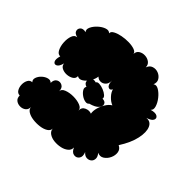

<svg xmlns="http://www.w3.org/2000/svg" viewBox="-143 -750 948 948"><g transform="rotate(-45 330.5 -276.5)"><path d="M238 -25Q229 -6 210 -3Q191 0 171.5 -9Q152 -18 141.5 -34.5Q131 -51 140 -70Q125 -57 111 -57.5Q97 -58 89 -67.5Q81 -77 81.5 -91Q82 -105 97 -118Q73 -108 59 -118Q45 -128 47.5 -145.5Q50 -163 74 -173Q57 -172 45.5 -185.5Q34 -199 29.5 -219.5Q25 -240 27 -261Q29 -282 39 -297Q49 -312 66 -313Q51 -313 41.5 -328Q32 -343 29 -366Q26 -389 29 -411.5Q32 -434 41.5 -449Q51 -464 66 -464Q47 -464 38 -476Q29 -488 29 -504Q29 -520 38 -532Q47 -544 66 -544Q66 -559 79.5 -567Q93 -575 110.5 -575.5Q128 -576 142 -568.5Q156 -561 156 -546Q166 -556 181 -551Q196 -546 208 -533Q220 -520 224 -505Q228 -490 218 -480Q241 -480 249 -465.5Q257 -451 249 -436Q241 -421 218 -421Q234 -421 242 -400.5Q250 -380 250 -353.5Q250 -327 242 -306.5Q234 -286 218 -286Q241 -287 249.5 -268Q258 -249 251 -232Q268 -235 288.5 -229.5Q309 -224 327.5 -212.5Q346 -201 355 -186Q362 -204 379 -220Q396 -236 413 -240Q397 -248 404.5 -261Q412 -274 442 -274Q420 -273 408.5 -284Q397 -295 396.5 -309.5Q396 -324 407 -335Q388 -337 368.5 -349Q349 -361 338.5 -377.5Q328 -394 337 -408Q321 -407 312.5 -421Q304 -435 303 -453Q302 -471 309.5 -485.5Q317 -500 333 -501Q306 -508 300 -520.5Q294 -533 305.5 -540Q317 -547 344 -539Q343 -555 361.5 -564.5Q380 -574 405 -575.5Q430 -577 449.5 -570Q469 -563 470 -546Q475 -568 488.5 -572Q502 -576 512 -566Q522 -556 517 -535Q528 -545 545.5 -537Q563 -529 578.5 -512Q594 -495 600 -477Q606 -459 595 -449Q607 -450 615.5 -434.5Q624 -419 628.5 -396Q633 -373 632.5 -349.5Q632 -326 626 -309.5Q620 -293 608 -292Q627 -291 635.5 -277Q644 -263 643 -245.5Q642 -228 632 -215Q622 -202 604 -202Q624 -195 629.5 -178Q635 -161 628.5 -144Q622 -127 607 -117.5Q592 -108 572 -116Q582 -104 571.5 -86Q561 -68 541.5 -52.5Q522 -37 502 -31Q482 -25 473 -37Q481 -9 473 3.5Q465 16 451.5 10Q438 4 430 -24Q433 5 407 16.5Q381 28 336 18.5Q291 9 238 -25ZM280 -273Q271 -279 273.5 -293Q276 -307 285.5 -320.5Q295 -334 307 -341Q319 -348 329 -341Q335 -359 349 -360.5Q363 -362 373 -352Q383 -342 377 -324Q385 -321 384.5 -307Q384 -293 377.5 -277Q371 -261 362 -251Q353 -241 344 -244Q344 -225 331.5 -219.5Q319 -214 304 -226.5Q289 -239 280 -273Z"/></g></svg>

Font: Rubik Bubbles
Style: Regular
Weight: 400
Designer: Hubert and Fischer, NaN
Foundry: Hubert and Fischer, NaN
Version: Version 2.200